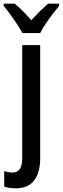

<svg xmlns="http://www.w3.org/2000/svg" viewBox="-52 -786 342 1046"><path d="M34 240Q-4 240 -29 230V146Q-5 154 16 154Q42 154 55.5 135.5Q69 117 69 74V-540H167V75Q167 154 134 197Q101 240 34 240ZM70 -606Q53 -638 23.5 -680.5Q-6 -723 -32 -754V-766H28Q49 -749 72.5 -725.5Q96 -702 118 -676Q144 -704 164.5 -724Q185 -744 210 -766H270V-754Q254 -735 234.5 -709Q215 -683 196.5 -655.5Q178 -628 167 -606Z"/></svg>

Font: Noto Sans Condensed Medium
Style: Regular
Weight: 500
Width: 3
Designer: Monotype Design Team
Foundry: Monotype Imaging Inc.
Version: Version 2.013; ttfautohint (v1.8.4.7-5d5b)